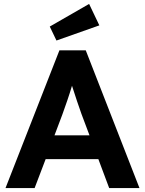

<svg xmlns="http://www.w3.org/2000/svg" viewBox="-20 -956 736 976"><path d="M8 0 282 -700H416L689 0H535L480 -147H212L156 0ZM297 -374 257 -268H435L394 -377Q385 -401 371.5 -442Q358 -483 346 -520Q335 -483 322 -445Q309 -407 297 -374ZM267 -750 233 -821 433 -936 485 -827Z"/></svg>

Font: Lexend Deca SemiBold
Style: Regular
Weight: 600
Designer: Bonnie Shaver-Troup, Thomas Jockin
Foundry: Lexend
Version: Version 1.008; ttfautohint (v1.8.4.7-5d5b)